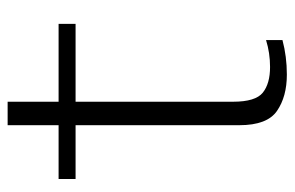

<svg xmlns="http://www.w3.org/2000/svg" viewBox="-154 -612 772 503"><g transform="rotate(-90 231.5 -360.0)"><path d="M288 6Q335.5 6 378.5 -5.5V-48.5Q344.5 -38 308 -38Q264.5 -38 240.8 -57Q217 -76 217 -135V-547.5H421V-592H217V-725.5H155.5V-592H14.5V-547.5H155.5V-118.5Q155.5 -45.5 193 -19.8Q230.5 6 288 6Z"/></g></svg>

Font: Anybody Light
Style: Regular
Weight: 300
Designer: Tyler Finck
Foundry: Etcetera Type Company
Version: Version 1.111; ttfautohint (v1.8.4)